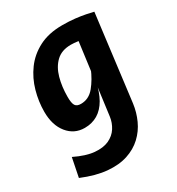

<svg xmlns="http://www.w3.org/2000/svg" viewBox="-196 -677 991 1077"><g transform="rotate(-30 300.0 -139.0)"><path d="M23.5 233 48 111Q120 146 173.8 150.8Q227.5 155.5 264 138.8Q300.5 122 320.8 90.5Q341 59 346 21.5L411 -471L419 -545.5L565 -531.5L495.5 22.5Q488.5 76.5 466.2 125.2Q444 174 405.2 210.2Q366.5 246.5 311.5 264.5Q256.5 282.5 184.8 276.2Q113 270 23.5 233ZM193.5 6.5Q126 6.5 83.5 -46Q41 -98.5 41 -185Q41 -251.5 59.5 -317.2Q78 -383 117.5 -437Q157 -491 219.8 -523.5Q282.5 -556 370.5 -556Q416 -556 453 -551.8Q490 -547.5 518.2 -541.8Q546.5 -536 565 -531.5L457 -421.5Q448 -425 434.8 -428Q421.5 -431 407 -433Q392.5 -435 379.5 -436Q366.5 -437 358 -437Q298 -437 262.5 -403.2Q227 -369.5 211.5 -313.8Q196 -258 196 -192Q196 -152 205.8 -136.5Q215.5 -121 242 -121Q293.5 -121 328.8 -164Q364 -207 388.5 -266L399 -229.5L378 -190.5Q365 -125.5 339.8 -81.5Q314.5 -37.5 277.8 -15.5Q241 6.5 193.5 6.5Z"/></g></svg>

Font: Spline Sans Mono
Style: Italic
Weight: 400
Italic angle: -4°
Monospace: yes
Designer: Eben Sorkin, Mirko Velimirovic
Foundry: Sorkin Type
Version: Version 1.004